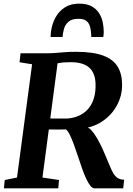

<svg xmlns="http://www.w3.org/2000/svg" viewBox="-20 -1036 730 1056"><path d="M1.5 0 6 -46 73.5 -59.5 156.5 -682.5 87.5 -693.5 93 -743H235Q264 -743 287 -745Q310 -747 336 -749Q362 -751 398 -751Q493 -751 548.2 -730Q603.5 -709 627.5 -668.8Q651.5 -628.5 651.5 -570Q652 -509 622.2 -455Q592.5 -401 540 -366.8Q487.5 -332.5 420 -329L451.5 -336.5Q466.5 -337.5 483 -319.2Q499.5 -301 515 -273.8Q530.5 -246.5 543 -219.5Q555.5 -192.5 562 -175.5Q575 -145.5 584.5 -122Q594 -98.5 604 -81.8Q614 -65 628 -56.5Q642 -48 663 -47.5L657.5 0H499.5Q489 0 477.8 -13.5Q466.5 -27 455.2 -50.8Q444 -74.5 433 -105Q421 -139.5 409.2 -175.2Q397.5 -211 385.8 -242.8Q374 -274.5 363 -296.5Q352 -318.5 341.5 -324.5Q339 -324 326.5 -323.8Q314 -323.5 297.2 -323.5Q280.5 -323.5 263.8 -323.8Q247 -324 236.5 -324L243.5 -384.5Q253 -384.5 268.8 -384.2Q284.5 -384 301.2 -384Q318 -384 331 -384Q344 -384 348.5 -384Q386 -386.5 415.5 -400.2Q445 -414 465.8 -438.2Q486.5 -462.5 496.8 -497Q507 -531.5 505.5 -576Q503.5 -635.5 470 -664.8Q436.5 -694 369 -694Q359.5 -694 341.5 -693.2Q323.5 -692.5 305.2 -689.5Q287 -686.5 275 -681L301 -721L213.5 -59.5L304.5 -46L300.5 0ZM415 -1016Q457 -1016 483.5 -1001.5Q510 -987 524.8 -963.8Q539.5 -940.5 545 -913.8Q550.5 -887 550.5 -862Q550.5 -854.5 550 -847Q549.5 -839.5 548 -832.5H482Q482 -837.5 481.8 -842.2Q481.5 -847 481 -852Q480 -874.5 474.2 -892.8Q468.5 -911 454 -921.8Q439.5 -932.5 411 -932.5Q375 -932.5 356.8 -916.5Q338.5 -900.5 332 -877.5Q325.5 -854.5 324 -832.5H258.5Q258.5 -840.5 259 -847.8Q259.5 -855 260.5 -863Q266.5 -906.5 286 -941.2Q305.5 -976 337.8 -996Q370 -1016 415 -1016Z"/></svg>

Font: Merriweather 20pt
Style: Bold Italic
Weight: 700
Italic angle: -7.8°
Version: Version 2.101